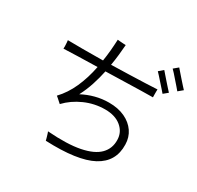

<svg xmlns="http://www.w3.org/2000/svg" viewBox="-189 -1084 1380 1348"><g transform="rotate(30 500.5 -410.0)"><path d="M339 46Q338 40 334 26.5Q330 13 326 -0.5Q322 -14 319 -19Q481 -7 581 -27Q681 -47 727 -94Q773 -141 771 -210Q770 -272 721.5 -312.5Q673 -353 591 -353Q506 -353 428 -318.5Q350 -284 295 -226Q292 -229 282 -237.5Q272 -246 262.5 -255Q253 -264 248 -267Q304 -326 340 -406.5Q376 -487 395 -584Q310 -582 237 -580Q164 -578 123 -576Q124 -581 123.5 -595.5Q123 -610 122 -624.5Q121 -639 120 -643Q161 -642 238.5 -642Q316 -642 405 -643Q412 -686 416 -730.5Q420 -775 422 -821Q427 -820 441 -819Q455 -818 469.5 -817Q484 -816 489 -816Q486 -777 481.5 -734Q477 -691 469 -645Q543 -647 614 -649Q685 -651 743.5 -653.5Q802 -656 838 -658Q838 -654 837.5 -640.5Q837 -627 837.5 -613.5Q838 -600 838 -594Q802 -594 741.5 -592.5Q681 -591 607.5 -589Q534 -587 458 -585Q446 -527 427 -468.5Q408 -410 379 -354Q428 -380 481.5 -394Q535 -408 591 -408Q665 -408 719.5 -382.5Q774 -357 804.5 -312.5Q835 -268 836 -210Q840 -72 719.5 -7.5Q599 57 339 46ZM965 -716Q958 -725 943 -742Q928 -759 911 -778.5Q894 -798 879.5 -814.5Q865 -831 857 -838L893 -868Q901 -859 915.5 -842Q930 -825 947 -806Q964 -787 978.5 -770.5Q993 -754 1001 -746ZM884 -649Q877 -658 862 -674.5Q847 -691 830 -710.5Q813 -730 798 -746.5Q783 -763 776 -770L811 -800Q819 -791 833.5 -774Q848 -757 865 -738Q882 -719 896.5 -702.5Q911 -686 919 -678Z"/></g></svg>

Font: Zen Kaku Gothic Antique
Style: Regular
Weight: 400
Designer: Yoshimichi Ohira
Foundry: Positype
Version: Version 1.001